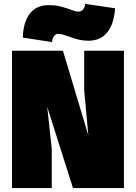

<svg xmlns="http://www.w3.org/2000/svg" viewBox="-20 -956 690 976"><path d="M41 -698H300L429 -268L408 -498V-698H610V0H351L220 -413L243 -201V0H41ZM228 -930Q259 -930 282 -924.5Q305 -919 334 -909Q346 -904 357.5 -900.5Q369 -897 379 -897Q393 -897 402 -907.5Q411 -918 413 -936L565 -914Q560 -836 526 -792.5Q492 -749 429 -749Q403 -749 380.5 -754.5Q358 -760 328 -771Q314 -776 300 -780Q286 -784 276 -784Q263 -784 254.5 -772.5Q246 -761 245 -742L96 -765Q98 -843 131.5 -886.5Q165 -930 228 -930Z"/></svg>

Font: Azeret Mono Black
Style: Regular
Weight: 900
Designer: Martin Vácha
Foundry: Displaay
Version: Version 1.000; Glyphs 3.0.3, build 3074